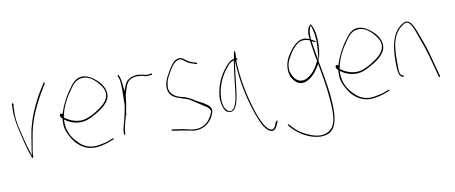

<svg xmlns="http://www.w3.org/2000/svg" viewBox="-76 -984 3730 1575"><g transform="rotate(-10 1789.0 -196.5)"><path d="M35 -360C39 -302 48 -253 60 -204C77 -133 93 -55 117 2C123 19 123 27 124 28C126 31 135 18 135 18V14C134 6 134 -3 136 -16C141 -57 149 -86 155 -130C179 -293 249 -421 320 -539V-540L331 -554C333 -557 333 -558 329 -562C328 -568 326 -571 325 -572C324 -571 322 -567 321 -560L312 -547C249 -452 191 -335 161 -214C151 -170 143 -111 135 -65V-63C133 -57 132 -50 131 -44L126 5L98 -84C93 -102 88 -122 83 -142C68 -207 45 -277 45 -360C45 -373 46 -385 47 -399V-420C51 -425 51 -425 48 -443H47V-448C44 -445 40 -441 36 -436C37 -413 35 -385 35 -360ZM47 -399Z M409 -281C404 -271 415 -258 425 -248V-239H424C420 -181 429 -149 450 -107C493 -19 572 45 678 29C712 24 744 16 770 6C782 1 795 -4 807 -8C808 -8 810 -10 811 -16V-17C812 -18 809 -16 810 -17H802L766 -3C741 7 707 13 676 18C611 29 554 4 516 -37C473 -78 435 -136 435 -217V-240L453 -227C482 -209 515 -197 554 -194C601 -190 646 -209 680 -229C733 -257 791 -293 816 -348C835 -401 809 -453 778 -487C750 -517 715 -544 679 -555C609 -576 566 -534 531 -480C495 -435 457 -364 437 -299L432 -286L420 -291C415 -293 413 -292 409 -283ZM437 -256 441 -271V-268H445V-273H441C456 -348 499 -423 537 -473C562 -511 590 -542 632 -548C691 -557 736 -518 769 -480C792 -454 827 -408 805 -354C791 -320 760 -293 732 -275C696 -249 659 -229 618 -215C555 -193 483 -220 438 -255ZM816 -347Z M899 -37C899 -31 902 -31 903 -31C909 -31 910 -31 911 -37L912 -56C916 -108 936 -154 946 -202C951 -235 961 -266 963 -295C965 -317 967 -342 973 -361L981 -389L992 -419C1003 -453 1026 -473 1054 -479L1066 -482C1082 -486 1101 -485 1120 -482C1142 -479 1157 -470 1172 -472H1173C1181 -472 1195 -474 1200 -475H1209C1211 -476 1213 -482 1212 -485C1212 -486 1212 -487 1209 -486H1201C1192 -484 1182 -484 1175 -482H1172C1166 -482 1161 -483 1157 -484L1140 -488C1133 -490 1129 -491 1122 -492L1101 -495C1084 -498 1067 -492 1051 -489L1035 -484L1019 -474C1001 -463 993 -453 983 -430L965 -382L960 -433C957 -468 952 -497 941 -518V-519C939 -525 929 -519 931 -515V-513C933 -508 938 -501 941 -488C948 -460 949 -426 949 -392C949 -378 949 -366 948 -353C948 -334 947 -319 947 -304V-286C947 -277 946 -268 945 -260V-253H944C937 -219 931 -183 922 -150C914 -118 902 -84 900 -56ZM945 -258C945 -258 944 -258 944 -258C944 -258 945 -258 945 -258ZM945 -186H951V-192H945ZM946 -200C946 -200 946 -199 946 -199C946 -199 946 -200 946 -200ZM949 -351C949 -351 948 -351 948 -351C948 -351 949 -351 949 -351ZM1051 -489C1051 -489 1050 -489 1050 -489C1050 -489 1051 -489 1051 -489Z M1289 -5C1288 -4 1289 2 1293 5L1307 8C1332 11 1357 16 1381 19C1411 23 1442 32 1471 36C1541 40 1590 10 1622 -39C1632 -55 1645 -82 1647 -102C1643 -131 1628 -146 1604 -161L1603 -162H1602C1593 -169 1583 -175 1568 -182C1552 -189 1537 -199 1521 -208C1495 -225 1468 -240 1439 -249L1400 -259C1379 -265 1354 -280 1340 -297C1329 -311 1320 -326 1320 -354V-356L1321 -357C1322 -369 1324 -384 1328 -401V-402C1333 -420 1345 -443 1365 -478C1385 -512 1402 -534 1416 -544C1434 -557 1453 -566 1475 -555L1476 -554V-553L1498 -538V-537C1512 -523 1534 -515 1562 -506L1582 -499H1583C1586 -499 1588 -498 1590 -498C1592 -506 1589 -509 1588 -509L1566 -516H1564C1551 -521 1540 -525 1528 -530C1509 -541 1497 -554 1480 -564C1456 -576 1436 -571 1411 -554C1399 -545 1381 -522 1359 -485C1337 -448 1323 -420 1319 -405C1312 -387 1311 -371 1310 -355C1310 -251 1409 -253 1476 -222H1477C1513 -200 1557 -169 1596 -144C1615 -135 1626 -123 1635 -103L1638 -99L1637 -98C1617 -38 1577 14 1512 24C1463 32 1421 14 1383 8C1359 5 1333 -1 1310 -3L1294 -5ZM1310 -354C1310 -354 1309 -354 1309 -354C1309 -354 1310 -354 1310 -354ZM1596 -145Z M1724 -179C1726 -139 1738 -98 1754 -79C1774 -61 1802 -56 1824 -77C1848 -103 1861 -158 1868 -215C1875 -270 1881 -328 1888 -384L1900 -474L1907 -382C1914 -298 1928 -221 1948 -143C1970 -59 2002 40 2036 97C2056 126 2074 142 2088 147C2121 158 2138 131 2152 96L2160 74C2159 74 2158 73 2157 73C2154 74 2150 76 2148 74L2140 91C2133 110 2118 149 2091 136C2076 131 2061 114 2045 91C2030 66 2014 32 1999 -9C1960 -119 1925 -262 1915 -404C1913 -423 1912 -440 1912 -455V-475L1920 -478H1924C1924 -486 1920 -486 1913 -491L1914 -493C1915 -510 1915 -520 1916 -533C1914 -542 1910 -550 1908 -555C1908 -554 1907 -552 1907 -551C1905 -538 1896 -500 1894 -481L1892 -486C1890 -484 1889 -485 1883 -485C1855 -473 1838 -456 1813 -423C1776 -379 1742 -312 1730 -240C1726 -216 1723 -197 1724 -179ZM1741 -239C1753 -308 1786 -373 1821 -417C1838 -438 1852 -459 1875 -469L1892 -475L1888 -447C1875 -377 1869 -292 1859 -216C1855 -184 1840 -60 1786 -71H1785C1776 -73 1769 -79 1762 -87C1730 -119 1732 -189 1741 -239ZM2140 92C2140 92 2140 91 2140 91C2140 91 2140 92 2140 92Z M2236 124C2236 125 2237 128 2237 128L2265 159C2318 214 2396 257 2476 264C2586 268 2620 206 2628 93C2632 -44 2606 -187 2583 -307L2580 -323C2579 -327 2577 -336 2576 -344H2575V-348L2577 -350C2592 -393 2601 -456 2599 -515C2599 -550 2593 -586 2586 -609C2577 -639 2567 -658 2564 -657H2563C2540 -642 2528 -603 2533 -559L2536 -540L2517 -545C2461 -566 2412 -523 2382 -486C2357 -454 2329 -416 2319 -368C2308 -314 2318 -268 2342 -237C2366 -204 2398 -184 2446 -201C2486 -216 2524 -254 2552 -299L2568 -326L2574 -295C2589 -215 2607 -107 2613 -21C2621 86 2629 210 2539 244C2494 263 2446 252 2409 238C2363 221 2310 192 2274 152L2245 121C2245 121 2242 119 2241 119C2239 119 2236 121 2236 124ZM2326 -307V-308C2321 -355 2334 -395 2354 -425C2373 -462 2401 -498 2432 -521C2466 -544 2496 -543 2534 -529L2535 -528V-527C2542 -478 2551 -409 2563 -358L2565 -354L2554 -334C2529 -282 2490 -238 2445 -220C2381 -199 2342 -249 2327 -307ZM2545 -534V-541C2544 -556 2544 -571 2545 -586C2545 -596 2546 -607 2550 -616L2563 -650L2573 -615C2579 -592 2584 -568 2586 -534L2588 -510H2587V-496C2587 -478 2586 -458 2584 -438L2576 -352L2560 -437C2556 -458 2553 -479 2551 -496L2548 -519L2568 -509L2569 -508C2569 -508 2571 -508 2572 -509L2584 -512L2568 -521C2555 -527 2555 -529 2545 -534ZM2545 -541H2546C2546 -541 2545 -542 2545 -542C2545 -542 2545 -541 2545 -541ZM2580 -323C2580 -323 2580 -322 2580 -322C2580 -322 2580 -323 2580 -323ZM2587 -510V-513L2584 -512Z M2706 -281C2701 -271 2712 -258 2722 -248V-239H2721C2717 -181 2726 -149 2747 -107C2790 -19 2869 45 2975 29C3009 24 3041 16 3067 6C3079 1 3092 -4 3104 -8C3105 -8 3107 -10 3108 -16V-17C3109 -18 3106 -16 3107 -17H3099L3063 -3C3038 7 3004 13 2973 18C2908 29 2851 4 2813 -37C2770 -78 2732 -136 2732 -217V-240L2750 -227C2779 -209 2812 -197 2851 -194C2898 -190 2943 -209 2977 -229C3030 -257 3088 -293 3113 -348C3132 -401 3106 -453 3075 -487C3047 -517 3012 -544 2976 -555C2906 -576 2863 -534 2828 -480C2792 -435 2754 -364 2734 -299L2729 -286L2717 -291C2712 -293 2710 -292 2706 -283ZM2734 -256 2738 -271V-268H2742V-273H2738C2753 -348 2796 -423 2834 -473C2859 -511 2887 -542 2929 -548C2988 -557 3033 -518 3066 -480C3089 -454 3124 -408 3102 -354C3088 -320 3057 -293 3029 -275C2993 -249 2956 -229 2915 -215C2852 -193 2780 -220 2735 -255ZM3113 -347Z M3197 -202C3197 -161 3203 -125 3216 -113C3222 -105 3229 -102 3232 -102H3239C3242 -102 3243 -104 3243 -108C3243 -112 3242 -113 3239 -113H3232C3206 -124 3209 -173 3209 -202C3209 -248 3208 -289 3213 -332C3219 -418 3254 -487 3306 -519C3320 -530 3345 -545 3364 -521C3374 -512 3383 -496 3392 -477C3402 -454 3411 -427 3421 -397C3454 -311 3470 -259 3499 -149L3525 -51C3526 -47 3527 -47 3529 -47C3532 -48 3537 -52 3536 -55L3510 -151C3481 -263 3467 -313 3433 -400C3414 -452 3395 -507 3369 -530C3345 -550 3328 -545 3301 -528C3227 -477 3202 -392 3197 -265ZM3306 -519Z"/></g></svg>

Font: Stray Cat
Style: HlCn
Weight: 100
Version: Version 1.0